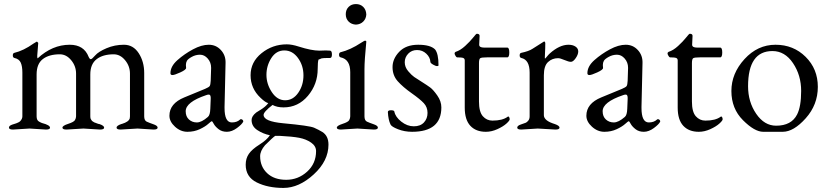

<svg xmlns="http://www.w3.org/2000/svg" viewBox="-20 -634 4076 944"><path d="M168 -423 163 -359Q163 -349 165 -347Q237 -414 323 -414Q393 -414 416 -354Q421 -343 426.5 -343Q432 -343 448 -361.5Q464 -380 504 -397Q544 -414 589.5 -414Q635 -414 662 -372.5Q689 -331 689 -275V-62Q689 -42 701 -36Q714 -30 734.5 -23Q755 -16 755 -6.5Q755 3 735 3L656 -2L573 3Q553 3 553 -6.5Q553 -16 576 -24Q577 -24 580 -25Q613 -35 618 -52Q619 -57 619 -62V-272Q619 -309 595 -338Q571 -367 539 -367Q486 -367 455 -343Q424 -319 424 -268V-62Q424 -51 427 -47.5Q430 -44 431 -41.5Q432 -39 436 -37Q440 -35 441.5 -33.5Q443 -32 448.5 -30.5Q454 -29 455 -28Q464 -24 469 -24Q492 -16 492 -6.5Q492 3 472 3L390 -2L307 3Q287 3 287 -6.5Q287 -16 315 -25Q343 -34 348.5 -43.5Q354 -53 354 -62V-272Q354 -309 330 -338Q306 -367 274 -367Q221 -367 190.5 -343.5Q160 -320 160 -268V-62Q160 -43 171.5 -36.5Q183 -30 187 -29Q226 -19 226 -6Q226 3 206 3L125 -2L44 3Q24 3 24 -6.5Q24 -16 40.5 -21.5Q57 -27 59.5 -27.5Q62 -28 70 -32Q78 -36 80 -39Q90 -50 90 -62V-277Q90 -308 82 -326Q74 -344 51 -349Q43 -351 43 -361.5Q43 -372 50 -374Q96 -385 145 -420Q157 -428 160 -429Q163 -430 168 -423Z M893 -87Q893 -61 909 -46.5Q925 -32 948 -32Q971 -32 1002 -59Q1013 -68 1014 -99L1016 -148Q1017 -169 1007 -169Q1000 -169 993 -166Q893 -132 893 -87ZM894 -314 895 -300Q895 -291 866.5 -278Q838 -265 828 -265Q818 -265 818 -274Q818 -308 852.5 -338.5Q887 -369 929 -391.5Q971 -414 1006.5 -414Q1042 -414 1066 -388Q1090 -362 1089 -325L1084 -109V-103Q1084 -32 1120 -32Q1145 -32 1160 -46Q1164 -50 1170 -46.5Q1176 -43 1176 -37V-36Q1170 -23 1145 -4.5Q1120 14 1095.5 14Q1071 14 1054.5 1Q1038 -12 1031 -25Q1024 -38 1022 -38Q1018 -38 1004 -25Q990 -12 962.5 1Q935 14 901.5 14Q868 14 840.5 -11Q813 -36 813 -65Q813 -125 886 -155L988 -197Q1007 -205 1011 -211Q1015 -217 1016 -237L1018 -299V-301Q1018 -327 1001.5 -346Q985 -365 963.5 -365Q942 -365 923 -354.5Q904 -344 899 -335Q894 -326 894 -314Z M1259 134Q1259 185 1293.5 217.5Q1328 250 1387 250Q1446 250 1490 210Q1534 170 1534 109Q1534 84 1509.5 67Q1485 50 1451 43.5Q1417 37 1356 34H1333Q1321 42 1283 80Q1259 108 1259 134ZM1446.5 -178Q1472 -215 1472 -263.5Q1472 -312 1445 -349Q1418 -386 1378 -386Q1338 -386 1314 -348.5Q1290 -311 1290 -266Q1290 -221 1316.5 -181Q1343 -141 1382 -141Q1421 -141 1446.5 -178ZM1550 -385 1582 -386Q1594 -386 1603 -385Q1612 -384 1612 -366.5Q1612 -349 1603 -349Q1566 -349 1561 -347Q1556 -345 1553 -343.5Q1550 -342 1546 -341Q1542 -330 1542 -295Q1542 -220 1494 -163Q1446 -106 1374 -106Q1342 -106 1320 -118Q1276 -84 1276 -69Q1276 -37 1372 -28Q1502 -16 1524.5 -6Q1547 4 1565 15Q1595 34 1595 77Q1595 157 1522.5 223.5Q1450 290 1373.5 290Q1297 290 1242.5 263Q1188 236 1188 176Q1188 145 1203.5 122.5Q1219 100 1255.5 77Q1292 54 1307 31Q1273 24 1245 5.5Q1217 -13 1217 -44Q1217 -63 1240 -81Q1246 -85 1259 -93Q1286 -109 1299 -127Q1285 -130 1261 -153Q1212 -199 1212 -264Q1212 -329 1266 -372.5Q1320 -416 1390 -416Q1415 -416 1449 -405Q1512 -385 1550 -385Z M1730 -513Q1708 -514 1694 -528Q1680 -542 1680 -564Q1680 -586 1694 -600Q1708 -614 1730 -614Q1752 -614 1766 -600Q1780 -586 1781 -563Q1780 -542 1766 -528Q1752 -514 1730 -513ZM1818 3 1737 -2 1656 3Q1636 3 1636 -6.5Q1636 -16 1664 -25Q1692 -34 1697 -43.5Q1702 -53 1702 -62V-279Q1702 -342 1655 -352Q1647 -354 1647 -364.5Q1647 -375 1654 -377Q1703 -389 1756 -424Q1772 -434 1774 -434Q1781 -434 1781 -429Q1772 -337 1772 -294V-62Q1772 -42 1784 -36Q1797 -30 1817.5 -23Q1838 -16 1838 -6.5Q1838 3 1818 3Z M2096 -330Q2095 -352 2076 -370Q2057 -388 2030.5 -388Q2004 -388 1987 -370Q1970 -352 1970 -328Q1970 -304 1987 -284Q2004 -264 2016.5 -255.5Q2029 -247 2054.5 -231Q2080 -215 2095 -204Q2110 -193 2130 -164.5Q2150 -136 2150 -106Q2150 14 2006 14Q1969 14 1937 1.5Q1905 -11 1900 -22Q1889 -45 1887 -83Q1887 -92 1902.5 -92Q1918 -92 1919 -85Q1924 -59 1953 -36Q1982 -13 2014.5 -13Q2047 -13 2064.5 -32Q2082 -51 2082 -79Q2082 -107 2064 -126.5Q2046 -146 2003.5 -176Q1961 -206 1935.5 -234.5Q1910 -263 1910 -304Q1910 -345 1943 -379.5Q1976 -414 2036 -414Q2096 -414 2119 -391Q2136 -370 2136 -313Q2136 -309 2129 -309Q2122 -309 2109 -316.5Q2096 -324 2096 -330Z M2369 14Q2320 14 2292.5 -15.5Q2265 -45 2265 -105V-337Q2265 -346 2257.5 -349Q2250 -352 2227 -352Q2224 -352 2219.5 -359.5Q2215 -367 2215 -371.5Q2215 -376 2220 -379Q2243 -386 2267 -408Q2291 -430 2306 -449Q2321 -468 2324 -468Q2338 -468 2338 -458L2336 -414Q2336 -400 2360 -400H2474Q2484 -400 2484 -376Q2484 -352 2474 -352H2375Q2348 -352 2341.5 -348Q2335 -344 2335 -324V-135Q2335 -84 2354 -62.5Q2373 -41 2401 -41Q2451 -41 2476 -60Q2480 -63 2483 -58.5Q2486 -54 2486 -47.5Q2486 -41 2470 -26.5Q2454 -12 2425.5 1Q2397 14 2369 14Z M2711 3 2624 -2 2543 3Q2523 3 2523 -6.5Q2523 -16 2541 -22Q2559 -28 2565 -30.5Q2571 -33 2577.5 -41Q2584 -49 2584 -62V-277Q2584 -340 2543 -349Q2535 -351 2535 -361.5Q2535 -372 2542 -374Q2580 -382 2598 -394Q2632 -416 2643 -422.5Q2654 -429 2654 -429.5Q2654 -430 2656.5 -430Q2659 -430 2661 -423Q2661 -396 2659.5 -371Q2658 -346 2659.5 -346Q2661 -346 2665 -351Q2679 -368 2683 -371Q2731 -414 2775 -414Q2796 -414 2809.5 -405Q2823 -396 2823 -381Q2823 -366 2810.5 -348Q2798 -330 2787 -330Q2776 -330 2755 -339Q2734 -348 2724 -348Q2695 -348 2674.5 -329Q2654 -310 2654 -264V-67Q2655 -40 2708 -24Q2731 -16 2731 -6.5Q2731 3 2711 3Z M2943 -87Q2943 -61 2959 -46.5Q2975 -32 2998 -32Q3021 -32 3052 -59Q3063 -68 3064 -99L3066 -148Q3067 -169 3057 -169Q3050 -169 3043 -166Q2943 -132 2943 -87ZM2944 -314 2945 -300Q2945 -291 2916.5 -278Q2888 -265 2878 -265Q2868 -265 2868 -274Q2868 -308 2902.5 -338.5Q2937 -369 2979 -391.5Q3021 -414 3056.5 -414Q3092 -414 3116 -388Q3140 -362 3139 -325L3134 -109V-103Q3134 -32 3170 -32Q3195 -32 3210 -46Q3214 -50 3220 -46.5Q3226 -43 3226 -37V-36Q3220 -23 3195 -4.5Q3170 14 3145.5 14Q3121 14 3104.5 1Q3088 -12 3081 -25Q3074 -38 3072 -38Q3068 -38 3054 -25Q3040 -12 3012.5 1Q2985 14 2951.5 14Q2918 14 2890.5 -11Q2863 -36 2863 -65Q2863 -125 2936 -155L3038 -197Q3057 -205 3061 -211Q3065 -217 3066 -237L3068 -299V-301Q3068 -327 3051.5 -346Q3035 -365 3013.5 -365Q2992 -365 2973 -354.5Q2954 -344 2949 -335Q2944 -326 2944 -314Z M3416 14Q3367 14 3339.5 -15.5Q3312 -45 3312 -105V-337Q3312 -346 3304.5 -349Q3297 -352 3274 -352Q3271 -352 3266.5 -359.5Q3262 -367 3262 -371.5Q3262 -376 3267 -379Q3290 -386 3314 -408Q3338 -430 3353 -449Q3368 -468 3371 -468Q3385 -468 3385 -458L3383 -414Q3383 -400 3407 -400H3521Q3531 -400 3531 -376Q3531 -352 3521 -352H3422Q3395 -352 3388.5 -348Q3382 -344 3382 -324V-135Q3382 -84 3401 -62.5Q3420 -41 3448 -41Q3498 -41 3523 -60Q3527 -63 3530 -58.5Q3533 -54 3533 -47.5Q3533 -41 3517 -26.5Q3501 -12 3472.5 1Q3444 14 3416 14Z M3778 -383Q3658 -383 3658 -210Q3658 -133 3698 -74.5Q3738 -16 3796 -16Q3871 -16 3899 -71Q3919 -110 3919 -187Q3919 -264 3879 -323.5Q3839 -383 3778 -383ZM3633 -43Q3576 -100 3576 -186.5Q3576 -273 3640.5 -343.5Q3705 -414 3793 -414Q3881 -414 3941 -354.5Q4001 -295 4001 -207Q4001 -119 3941.5 -52.5Q3882 14 3828.5 14Q3775 14 3732.5 14Q3690 14 3633 -43Z"/></svg>

Font: EB Garamond
Style: Regular
Weight: 400
Version: Version 0.012